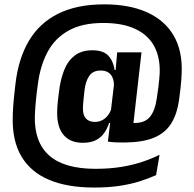

<svg xmlns="http://www.w3.org/2000/svg" viewBox="-20 -689 891 882"><path d="M360 -33Q303.5 -33 273 -68Q242.5 -103 242.5 -170.5Q242.5 -175.5 242.8 -181.8Q243 -188 243.5 -197.5Q244 -207 245.5 -222Q247 -237 250 -260Q256.5 -320 273.8 -364.5Q291 -409 322.8 -433.5Q354.5 -458 404 -458Q454.5 -458 477.5 -433.2Q500.5 -408.5 506.5 -367.5H536.5L503 -282Q503.5 -285.5 503.5 -289Q503.5 -292.5 503.5 -295.5Q503.5 -317.5 496.8 -333Q490 -348.5 476.5 -356.8Q463 -365 442.5 -365Q406.5 -365 389.8 -340.2Q373 -315.5 368 -272.5Q365.5 -250 364 -235.5Q362.5 -221 362 -212.5Q361.5 -204 361.2 -198.8Q361 -193.5 361 -189.5Q361 -159.5 375 -144.2Q389 -129 416.5 -129Q434 -129 448.8 -136.5Q463.5 -144 474.5 -157.5Q485.5 -171 491.5 -189.5L508.5 -124H481.5Q472.5 -98 458 -77.2Q443.5 -56.5 419.8 -44.8Q396 -33 360 -33ZM475.5 -38.5 489 -147 487.5 -164.5 507.5 -333 509.5 -349 518 -445 518.5 -448.5H630L585 -53.5ZM561.5 -126.5Q571 -125 578.5 -124.5Q586 -124 598.5 -124Q645.5 -124 669 -152.5Q692.5 -181 700.5 -239Q705 -267 707.5 -288.2Q710 -309.5 711.5 -325.2Q713 -341 713.5 -351Q716.5 -423.5 689 -475.5Q661.5 -527.5 602.8 -555.5Q544 -583.5 454.5 -583.5Q357 -583.5 294.5 -548.2Q232 -513 198.8 -450.8Q165.5 -388.5 154.5 -306.5Q151 -282.5 148.8 -263.2Q146.5 -244 145 -228Q143.5 -212 142.5 -198.8Q141.5 -185.5 141 -174.5Q140.5 -163.5 140 -154Q137.5 -35.5 206.2 25.5Q275 86.5 419 86.5Q483.5 86.5 537 77.8Q590.5 69 634.2 54.2Q678 39.5 713 22L697 115.5Q661.5 131.5 620 144.5Q578.5 157.5 527.5 165Q476.5 172.5 412 172.5Q288.5 172.5 204.2 136.5Q120 100.5 78 29Q36 -42.5 38.5 -149.5Q38.5 -160 39 -172.2Q39.5 -184.5 40.5 -198.5Q41.5 -212.5 43 -228.8Q44.5 -245 46.5 -263.8Q48.5 -282.5 51 -303.5Q64.5 -420 113 -501.8Q161.5 -583.5 247.5 -626.2Q333.5 -669 459 -669Q574.5 -669 655.5 -632.5Q736.5 -596 777.8 -525.5Q819 -455 814.5 -352Q814 -340 813 -323.8Q812 -307.5 809.5 -285.8Q807 -264 803 -234Q794 -165.5 766.5 -121.8Q739 -78 688 -56.8Q637 -35.5 556.5 -34.5Q536 -34 515.5 -34.8Q495 -35.5 475.5 -38.5Z"/></svg>

Font: Anek Gujarati SemiBold
Style: Regular
Weight: 600
Designer: Mrunmayee Ghaisas (Gujarati), Yesha Goshar (Latin)
Foundry: Ek Type
Version: Version 1.003